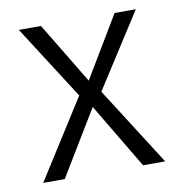

<svg xmlns="http://www.w3.org/2000/svg" viewBox="-62 -547 573 606"><g transform="rotate(-10 224.5 -244.5)"><path d="M29 0 199 -268V-236L37 -489H108L233 -282H220L344 -489H412L251 -238V-265L420 0H349L219 -218H230L98 0Z"/></g></svg>

Font: Nunito Sans 10pt Condensed Light
Style: Regular
Weight: 300
Width: 3
Designer: Vernon Adams
Foundry: Vernon Adams
Version: Version 3.101;gftools[0.9.27]